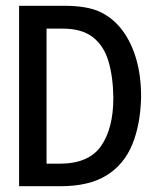

<svg xmlns="http://www.w3.org/2000/svg" viewBox="-20 -643 540 664"><path d="M46 1V-623H201Q283 -623 328 -601Q373 -579 404 -537Q435 -495 451.5 -437.5Q468 -380 468 -308Q466 -213 437.5 -143.5Q409 -74 348.5 -36.5Q288 1 189 1ZM141 -77H187Q287 -77 329.5 -138Q372 -199 372 -305Q371 -378 355 -431.5Q339 -485 301 -514.5Q263 -544 197 -544H141Z"/></svg>

Font: Inconsolata SemiBold
Style: Regular
Weight: 600
Monospace: yes
Designer: Raph Levien, Cyreal, Brenton Simpson
Foundry: Raph Levien, Cyreal, Google
Version: Version 3.100; ttfautohint (v1.8.4.7-5d5b)